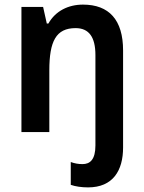

<svg xmlns="http://www.w3.org/2000/svg" viewBox="-20 -573 624 833"><path d="M362 240C470 240 514 167 514 67V-354C514 -487 453 -553 340 -553C277 -553 221 -526 190 -471H183L167 -543H73V0H194V-267C194 -394 223 -451 308 -451C366 -451 394 -412 394 -334V58C394 119 371 139 338 139C319 139 304 136 287 130V229C307 236 334 240 362 240Z"/></svg>

Font: Noto Sans Myanmar SemiCondensed SemiBold
Style: Regular
Weight: 600
Width: 4
Designer: Monotype Design Team
Foundry: Monotype Imaging Inc.
Version: Version 2.107